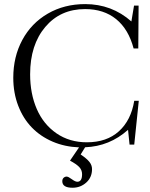

<svg xmlns="http://www.w3.org/2000/svg" viewBox="-20 -696 721 924"><path d="M329.1 207.5Q279.8 207.5 279.8 176.3Q279.8 165.5 286.1 159.7Q292.5 153.8 300.8 153.8Q308.6 153.8 325.7 166.5Q342.3 178.7 352.1 178.7Q375 178.7 375 142.6Q375 122.6 361.6 108.2Q348.1 93.8 316.9 77.1L360.4 13.2Q292 10.7 233.6 -14.2Q175.3 -39.1 133.3 -82.3Q91.3 -125.5 67.6 -187.3Q43.9 -249 43.9 -321.8Q43.9 -422.9 87.4 -503.7Q130.9 -584.5 210 -630.4Q289.1 -676.3 390.1 -676.3Q517.6 -676.3 612.3 -592.8L625 -668.9H647L645.5 -462.9H623Q598.6 -555.2 539.1 -603.8Q479.5 -652.3 389.6 -652.3Q270.5 -652.3 197.8 -566.2Q125 -480 125 -338.4Q125 -245.1 157 -171.4Q189 -97.7 251.7 -54.4Q314.5 -11.2 397.9 -11.2Q493.7 -11.2 552.2 -64.2Q610.8 -117.2 626 -210.9H647.9L626 0H603.5L596.2 -71.3Q507.3 8.3 389.6 12.7L368.2 47.4Q397.9 67.4 410.4 83.3Q422.9 99.1 422.9 117.7Q422.9 157.7 395 182.6Q367.2 207.5 329.1 207.5Z"/></svg>

Font: Elstob Light
Style: Regular
Weight: 300
Designer: Peter S. Baker
Version: Version 1.015